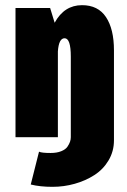

<svg xmlns="http://www.w3.org/2000/svg" viewBox="-20 -531 490 743"><path d="M40 0V-500H174L191.5 -443Q228.5 -511 297.5 -511Q359.5 -511 390.2 -464.8Q421 -418.5 421 -336V12Q421 54.5 400.2 89.5Q379.5 124.5 345.2 146.5Q311 168.5 269.2 180.2Q227.5 192 183 192Q135 192 99 183L131 56Q141 61 176 61Q200 61 216.8 54.2Q233.5 47.5 240.8 37Q248 26.5 251 17.5Q254 8.5 254 0V-312Q254 -383 230 -383Q207.5 -383 204 -332V0Z"/></svg>

Font: League Mono Condensed ExtraBold
Style: Regular
Weight: 800
Width: 1
Designer: Tyler Finck
Foundry: The League of Moveable Type / Tyler Finck
Version: Version 2.210